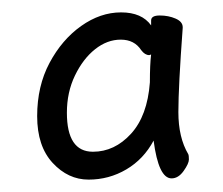

<svg xmlns="http://www.w3.org/2000/svg" viewBox="-20 -763 360 310"><path d="M224 -722V-730Q224 -738 238 -738Q252 -738 263.5 -733Q275 -728 275 -719V-718Q268 -623 268 -582Q268 -541 284 -514Q285 -512 285 -505.5Q285 -499 276.5 -487Q268 -475 257 -475Q236 -475 228 -536Q212 -506 184 -489.5Q156 -473 123 -473Q90 -473 65 -500Q40 -527 40 -575.5Q40 -624 60 -661.5Q80 -699 111 -721Q142 -743 175.5 -743Q209 -743 224 -722ZM88 -581Q88 -518 130 -518Q165 -518 191.5 -547Q218 -576 222 -630Q222 -659 224 -675L221 -674Q214 -674 208 -682Q197 -699 175 -699Q153 -699 133.5 -683.5Q114 -668 101 -641Q88 -614 88 -581Z"/></svg>

Font: LXGW WenKai Lite Light
Style: Regular
Weight: 300
Designer: LXGW / Fontworks Inc.
Foundry: LXGW / Fontworks Inc.
Version: Version 1.511; March 25, 2025